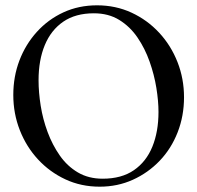

<svg xmlns="http://www.w3.org/2000/svg" viewBox="-20 -691 742 722"><path d="M345 -671Q415 -671 474.5 -643.5Q534 -616 578.5 -568Q623 -520 647.5 -457.5Q672 -395 672 -325Q672 -255 648 -193.5Q624 -132 580.5 -86.5Q537 -41 479.5 -15Q422 11 355 11Q285 11 226 -16.5Q167 -44 123 -91.5Q79 -139 54.5 -201.5Q30 -264 30 -334Q30 -403 53 -463.5Q76 -524 118.5 -571Q161 -618 218.5 -644.5Q276 -671 345 -671ZM333 -641Q264 -641 218 -609.5Q172 -578 148.5 -521.5Q125 -465 125 -389Q125 -344 133 -293.5Q141 -243 159 -194.5Q177 -146 205 -106Q233 -66 273 -42.5Q313 -19 366 -19Q437 -19 483.5 -51Q530 -83 553 -139.5Q576 -196 576 -270Q576 -311 568 -360.5Q560 -410 542.5 -459.5Q525 -509 497 -550Q469 -591 428.5 -616Q388 -641 333 -641Z"/></svg>

Font: Young Serif Light
Style: Regular
Weight: 300
Designer: Bastien Sozeau
Foundry: NBR — Bastien Sozeau
Version: Version 5.001